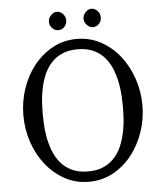

<svg xmlns="http://www.w3.org/2000/svg" viewBox="-60 -947 862 1015"><g transform="rotate(-5 371.0 -440.0)"><path d="M371.1 -742.2Q441.4 -742.2 499.5 -710.4Q557.6 -678.7 599.1 -626Q640.6 -573.2 664.1 -504.9Q687.5 -436.5 687.5 -363.3Q687.5 -290 664.1 -221.7Q640.6 -153.3 599.1 -100.6Q557.6 -47.9 499.5 -16.1Q441.4 15.6 371.1 15.6Q300.8 15.6 243.2 -16.1Q185.5 -47.9 143.6 -100.6Q101.6 -153.3 78.6 -221.7Q55.7 -290 55.7 -363.3Q55.7 -436.5 78.6 -504.9Q101.6 -573.2 143.6 -626Q185.5 -678.7 243.2 -710.4Q300.8 -742.2 371.1 -742.2ZM371.1 -39.1Q422.9 -39.1 459 -57.1Q495.1 -75.2 518.6 -104.5Q542 -133.8 555.2 -169.9Q568.4 -206.1 574.7 -242.2Q581.1 -278.3 582.5 -310.1Q584 -341.8 584 -363.3Q584 -383.8 582.5 -416Q581.1 -448.2 574.7 -484.4Q568.4 -520.5 555.2 -556.6Q542 -592.8 518.6 -622.1Q495.1 -651.4 459 -669.4Q422.9 -687.5 371.1 -687.5Q319.3 -687.5 283.2 -669.4Q247.1 -651.4 223.6 -622.1Q200.2 -592.8 187 -556.6Q173.8 -520.5 167.5 -484.4Q161.1 -448.2 159.7 -416Q158.2 -383.8 158.2 -363.3Q158.2 -342.8 159.7 -310.5Q161.1 -278.3 167.5 -242.2Q173.8 -206.1 187 -169.9Q200.2 -133.8 223.6 -104.5Q247.1 -75.2 283.2 -57.1Q319.3 -39.1 371.1 -39.1ZM462.9 -796.9Q446.3 -796.9 431.6 -811.5Q417 -826.2 417 -845.7Q417 -864.3 431.6 -879.4Q446.3 -894.5 462.9 -894.5Q480.5 -894.5 494.6 -879.9Q508.8 -865.2 508.8 -845.7Q508.8 -825.2 495.6 -811Q482.4 -796.9 462.9 -796.9ZM279.3 -796.9Q259.8 -796.9 246.6 -811.5Q233.4 -826.2 233.4 -845.7Q233.4 -864.3 248 -879.4Q262.7 -894.5 279.3 -894.5Q296.9 -894.5 311 -879.9Q325.2 -865.2 325.2 -845.7Q325.2 -825.2 312 -811Q298.8 -796.9 279.3 -796.9Z"/></g></svg>

Font: Uchen
Style: Regular
Weight: 400
Designer: Christopher J. Fynn
Foundry: Christopher J. Fynn for DDC
Version: Version 1.000 preliminary